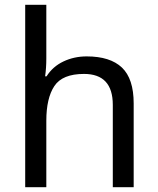

<svg xmlns="http://www.w3.org/2000/svg" viewBox="-20 -780 658 800"><path d="M173 -537Q173 -497 168 -462H174Q200 -503 244.5 -524Q289 -545 341 -545Q439 -545 488 -498.5Q537 -452 537 -349V0H450V-343Q450 -472 330 -472Q240 -472 206.5 -421.5Q173 -371 173 -277V0H85V-760H173Z"/></svg>

Font: Noto Sans Masaram Gondi
Style: Regular
Weight: 400
Designer: Ek Type & Mukund Gokhale
Foundry: Ek Type
Version: Version 1.004; ttfautohint (v1.8.4.7-5d5b)